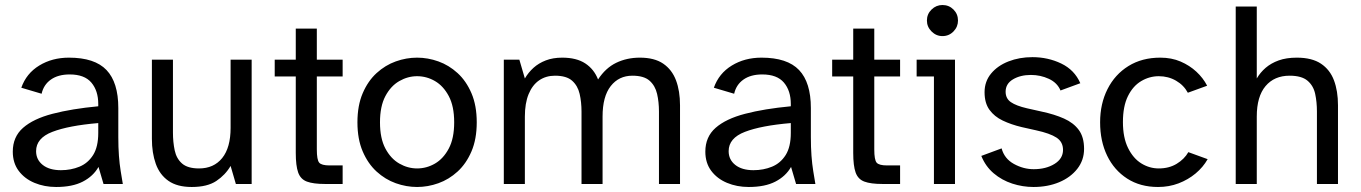

<svg xmlns="http://www.w3.org/2000/svg" viewBox="-20 -734 5428 766"><path d="M204 12Q157 12 117.5 -4.5Q78 -21 54.5 -52.5Q31 -84 31 -129Q31 -188 72 -224Q113 -260 189.5 -280Q266 -300 372 -310V-319Q372 -372 344.5 -404.5Q317 -437 258 -437Q212 -437 183 -416.5Q154 -396 146 -360L65 -384Q85 -441 136.5 -472.5Q188 -504 255 -504Q358 -504 405 -454.5Q452 -405 452 -303V-187Q452 -146 454.5 -112.5Q457 -79 461.5 -51.5Q466 -24 470 0H393L373 -68Q352 -31 310.5 -9.5Q269 12 204 12ZM223 -55Q263 -55 297 -69Q331 -83 351.5 -115.5Q372 -148 372 -204V-243Q254 -233 189 -208Q124 -183 124 -131Q124 -97 150.5 -76Q177 -55 223 -55Z M745 12Q687 12 652 -12.5Q617 -37 601.5 -80.5Q586 -124 586 -180V-496H670V-205Q670 -167 677 -134Q684 -101 706.5 -81.5Q729 -62 774 -62Q833 -62 866.5 -103.5Q900 -145 900 -224V-496H984V0H921L900 -72Q879 -36 843 -12Q807 12 745 12Z M1277 0Q1230 0 1204.5 -9.5Q1179 -19 1169.5 -46Q1160 -73 1160 -124V-429H1076V-496H1160V-620H1244V-496H1347V-429H1244V-138Q1244 -96 1253.5 -85Q1263 -74 1295 -74H1347V0Z M1644 12Q1601 12 1559 -3Q1517 -18 1482.5 -49.5Q1448 -81 1427 -130Q1406 -179 1406 -246Q1406 -313 1427 -362Q1448 -411 1482.5 -442.5Q1517 -474 1559 -489Q1601 -504 1644 -504Q1687 -504 1729 -489Q1771 -474 1805.5 -442.5Q1840 -411 1861 -362Q1882 -313 1882 -246Q1882 -179 1861 -130Q1840 -81 1805.5 -49.5Q1771 -18 1729 -3Q1687 12 1644 12ZM1644 -62Q1682 -62 1715.5 -81.5Q1749 -101 1770.5 -141.5Q1792 -182 1792 -246Q1792 -310 1770.5 -350.5Q1749 -391 1715.5 -410.5Q1682 -430 1644 -430Q1607 -430 1573 -410.5Q1539 -391 1517.5 -350.5Q1496 -310 1496 -246Q1496 -182 1517.5 -141.5Q1539 -101 1573 -81.5Q1607 -62 1644 -62Z M1990 0V-496H2052L2074 -421Q2088 -445 2108.5 -463.5Q2129 -482 2157.5 -493Q2186 -504 2223 -504Q2280 -504 2315 -481Q2350 -458 2366 -417Q2396 -463 2438.5 -483.5Q2481 -504 2533 -504Q2591 -504 2626 -480Q2661 -456 2677 -413.5Q2693 -371 2693 -314V0H2609V-289Q2609 -327 2601.5 -359.5Q2594 -392 2571.5 -412Q2549 -432 2503 -432Q2449 -432 2416.5 -390.5Q2384 -349 2384 -269V0H2300V-289Q2300 -327 2292.5 -359.5Q2285 -392 2262.5 -412Q2240 -432 2194 -432Q2158 -432 2131 -413.5Q2104 -395 2089 -358.5Q2074 -322 2074 -269V0Z M2967 12Q2920 12 2880.5 -4.5Q2841 -21 2817.5 -52.5Q2794 -84 2794 -129Q2794 -188 2835 -224Q2876 -260 2952.5 -280Q3029 -300 3135 -310V-319Q3135 -372 3107.5 -404.5Q3080 -437 3021 -437Q2975 -437 2946 -416.5Q2917 -396 2909 -360L2828 -384Q2848 -441 2899.5 -472.5Q2951 -504 3018 -504Q3121 -504 3168 -454.5Q3215 -405 3215 -303V-187Q3215 -146 3217.5 -112.5Q3220 -79 3224.5 -51.5Q3229 -24 3233 0H3156L3136 -68Q3115 -31 3073.5 -9.5Q3032 12 2967 12ZM2986 -55Q3026 -55 3060 -69Q3094 -83 3114.5 -115.5Q3135 -148 3135 -204V-243Q3017 -233 2952 -208Q2887 -183 2887 -131Q2887 -97 2913.5 -76Q2940 -55 2986 -55Z M3501 0Q3454 0 3428.5 -9.5Q3403 -19 3393.5 -46Q3384 -73 3384 -124V-429H3300V-496H3384V-620H3468V-496H3571V-429H3468V-138Q3468 -96 3477.5 -85Q3487 -74 3519 -74H3571V0Z M3706 0V-429H3637V-496H3790V0ZM3740 -590Q3715 -590 3696.5 -608.5Q3678 -627 3678 -652Q3678 -678 3696.5 -696Q3715 -714 3740 -714Q3766 -714 3784 -696Q3802 -678 3802 -652Q3802 -627 3784 -608.5Q3766 -590 3740 -590Z M4103 12Q4060 12 4018.5 -1.5Q3977 -15 3944.5 -42.5Q3912 -70 3895 -112L3976 -142Q3987 -101 4025 -80Q4063 -59 4104 -59Q4153 -59 4187 -80Q4221 -101 4221 -136Q4221 -168 4195 -185Q4169 -202 4114 -214L4056 -227Q4014 -237 3980.5 -253Q3947 -269 3927.5 -296Q3908 -323 3908 -366Q3908 -409 3934 -440.5Q3960 -472 4003.5 -489Q4047 -506 4099 -506Q4161 -506 4214 -480.5Q4267 -455 4290 -402L4211 -373Q4198 -404 4164.5 -419.5Q4131 -435 4093 -435Q4051 -435 4021.5 -417.5Q3992 -400 3992 -368Q3992 -341 4013 -326.5Q4034 -312 4077 -302L4135 -289Q4187 -278 4225 -261Q4263 -244 4284 -215.5Q4305 -187 4305 -140Q4305 -95 4278 -60.5Q4251 -26 4205.5 -7Q4160 12 4103 12Z M4600 12Q4529 12 4477 -21.5Q4425 -55 4397 -113Q4369 -171 4369 -246Q4369 -320 4398.5 -378.5Q4428 -437 4482 -470.5Q4536 -504 4609 -504Q4654 -504 4690 -488.5Q4726 -473 4753 -448Q4780 -423 4796 -392L4719 -364Q4703 -394 4672 -412Q4641 -430 4603 -430Q4566 -430 4533 -410.5Q4500 -391 4480 -350.5Q4460 -310 4460 -247Q4460 -185 4480.5 -143.5Q4501 -102 4533.5 -82Q4566 -62 4603 -62Q4644 -62 4674.5 -80.5Q4705 -99 4721 -127L4798 -99Q4780 -67 4750 -42Q4720 -17 4682 -2.5Q4644 12 4600 12Z M4910 0V-708H4994V-421Q5008 -445 5029.5 -463.5Q5051 -482 5081.5 -493Q5112 -504 5154 -504Q5214 -504 5250 -480Q5286 -456 5302 -413.5Q5318 -371 5318 -314V0H5234V-289Q5234 -327 5227 -359.5Q5220 -392 5196.5 -412Q5173 -432 5125 -432Q5064 -432 5029 -390.5Q4994 -349 4994 -269V0Z"/></svg>

Font: Atkinson Hyperlegible Next
Style: Regular
Weight: 400
Designer: Elliott Scott, Megan Eiswerth, Linus Boman, Theodore Petrosky, Letters from Sweden
Foundry: Applied Design Works, Letters from Sweden
Version: Version 2.001